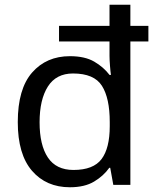

<svg xmlns="http://www.w3.org/2000/svg" viewBox="-20 -780 657 810"><path d="M275 10Q175 10 115 -59.5Q55 -129 55 -265Q55 -405 115.5 -474Q176 -543 275 -543Q338 -543 377.5 -520Q417 -497 442 -464H448Q446 -477 444 -502.5Q442 -528 442 -544V-605H229V-671H442V-760H530V-671H606V-605H530V0H458L445 -72H441Q417 -38 377 -14Q337 10 275 10ZM290 -63Q374 -63 408.5 -109Q443 -155 443 -248V-265Q443 -366 410 -418Q377 -470 288 -470Q217 -470 182 -415Q147 -360 147 -264Q147 -168 182 -115.5Q217 -63 290 -63Z"/></svg>

Font: Noto Sans Nag Mundari
Style: Regular
Weight: 400
Designer: Muthu Nedumaran
Version: Version 1.000; ttfautohint (v1.8.4.7-5d5b)